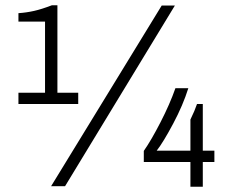

<svg xmlns="http://www.w3.org/2000/svg" viewBox="-20 -707 893 729"><path d="M198 -355H277V-312H50V-355H151V-625H50V-657Q80 -659 109 -665.5Q138 -672 177 -687H198ZM594 -686H644L227 0H174ZM575 -135H703V-253Q720 -288 728 -312H750V-135H794V-92H750V2H703V-92H526V-134Q554 -174 589.5 -243Q625 -312 646 -372H695Q675 -308 637.5 -237.5Q600 -167 575 -135Z"/></svg>

Font: Chivo Light
Style: Regular
Weight: 300
Designer: Hector Gatti
Foundry: Omnibus-Type
Version: Version 1.007